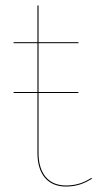

<svg xmlns="http://www.w3.org/2000/svg" viewBox="-20 -671 362 700"><path d="M313.2 -22.6C290 -7.6 262 5.2 220.6 5.2C156.9 5.2 120.5 -38.1 120.5 -113.5V-331.9H265.7V-335.6H120.5V-513.4H265.9L266.3 -517.2H120.5V-651.1L116.5 -650.9V-517.2H29.6V-513.4H116.5V-335.6H29.6V-331.9H116.5V-113.4C116.5 -34.8 155 9.1 220.4 9.1C262.4 9.1 289.9 -3.8 315.1 -19.1Z"/></svg>

Font: Fira Sans Four
Style: Regular
Weight: 100
Designer: Carrois Corporate & Edenspiekermann AG
Foundry: Carrois Corporate GbR & Edenspiekermann AG
Version: Version 4.203;PS 004.203;hotconv 1.0.88;makeotf.lib2.5.64775